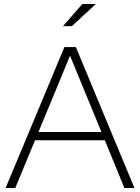

<svg xmlns="http://www.w3.org/2000/svg" viewBox="-20 -934 695 954"><path d="M8 0 300 -700H357L648 0H598L501 -237H154L56 0ZM171 -278H484L328 -657ZM293 -804 389 -914H456L337 -804Z"/></svg>

Font: Red Hat Display
Style: Regular
Weight: 300
Designer: Pentagram, MCKL
Foundry: Pentagram, MCKL
Version: Version 1.023